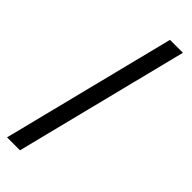

<svg xmlns="http://www.w3.org/2000/svg" viewBox="-320 -826 1029 1029"><g transform="rotate(45 194.0 -311.5)"><path d="M14 182 262 -805H360L112 182Z"/></g></svg>

Font: Source Han Sans CN Bold
Style: Bold
Weight: 700
Designer: Ryoko NISHIZUKA 西塚涼子 (kana & ideographs); Paul D. Hunt (Latin, Greek & Cyrillic); Wenlong ZHANG 张文龙 (bopomofo); Sandoll 
Foundry: Adobe Systems Incorporated
Version: Version 1.00;May 30, 2023;FontCreator 11.5.0.2422 32-bit